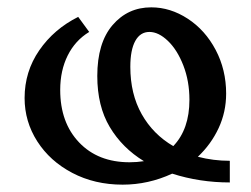

<svg xmlns="http://www.w3.org/2000/svg" viewBox="-20 -497 685 523"><path d="M606 0Q524 0 449 -24Q384 6 314 6Q238 6 177 -26Q116 -58 81.5 -112Q47 -166 47 -230Q47 -302 87 -360Q127 -418 193 -451L223 -410Q185 -387 164.5 -346Q144 -305 144 -252Q144 -163 195.5 -109Q247 -55 333 -55Q353 -55 372 -58Q313 -94 279 -151Q245 -208 245 -290Q245 -380 286.5 -428.5Q328 -477 392 -477Q444 -477 491.5 -446Q539 -415 567.5 -361Q596 -307 596 -242Q596 -192 575.5 -148Q555 -104 519 -70Q561 -59 606 -59ZM335 -315Q335 -241 366 -186Q397 -131 452 -99Q496 -145 496 -225Q496 -276 479.5 -318.5Q463 -361 437.5 -385.5Q412 -410 387 -410Q362 -410 348.5 -385.5Q335 -361 335 -315Z"/></svg>

Font: Ysabeau SC Semibold
Style: Regular
Weight: 600
Designer: Christian Thalmann (Catharsis Fonts)
Version: Version 0.003